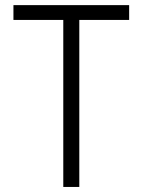

<svg xmlns="http://www.w3.org/2000/svg" viewBox="-20 -740 564 760"><path d="M230.5 -661.1H33.2V-719.7H491.2V-661.1H293.9V0H230.5Z"/></svg>

Font: Reddit Sans Fudge Light
Style: Regular
Weight: 300
Designer: Stephen Hutchings
Foundry: Reddit
Version: Version 1.013